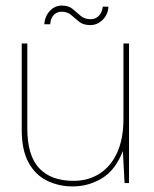

<svg xmlns="http://www.w3.org/2000/svg" viewBox="-20 -657 553 689"><path d="M241 12Q191 12 149 -8.5Q107 -29 82.5 -73.5Q58 -118 58 -191V-501H78V-196Q78 -99 120.5 -53.5Q163 -8 244 -8Q297 -8 337.5 -34Q378 -60 400.5 -109.5Q423 -159 423 -231V-501H443V0H427L421 -115Q394 -46 345.5 -17Q297 12 241 12ZM304 -567Q279 -567 264 -579Q249 -591 235.5 -603Q222 -615 201 -615Q185 -615 173.5 -604Q162 -593 160 -570H139Q141 -599 159 -618Q177 -637 202 -637Q226 -637 240.5 -625Q255 -613 269 -600.5Q283 -588 306 -588Q322 -588 334 -599.5Q346 -611 349 -633H369Q368 -606 349 -586.5Q330 -567 304 -567Z"/></svg>

Font: DM Sans 18pt Thin
Style: Regular
Weight: 250
Designer: Colophon Foundry, Jonny Pinhorn
Foundry: Colophon Foundry
Version: Version 4.004;gftools[0.9.30]